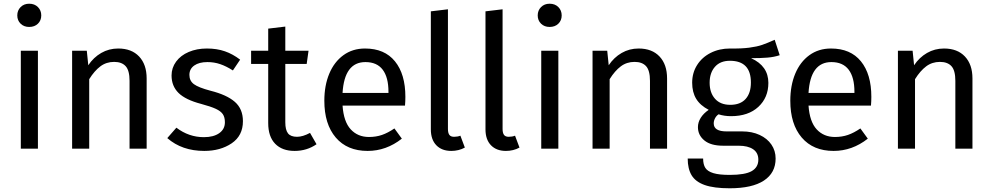

<svg xmlns="http://www.w3.org/2000/svg" viewBox="-20 -800 5338 1033"><path d="M184 0H92V-527H184ZM202 -717Q202 -690 184 -672.5Q166 -655 137 -655Q109 -655 91 -672.5Q73 -690 73 -717Q73 -744 91 -762Q109 -780 137 -780Q166 -780 184 -762Q202 -744 202 -717Z M769 -378V0H677V-365Q677 -421 656 -444Q635 -467 594 -467Q552 -467 520 -443Q488 -419 460 -374V0H368V-527H447L455 -449Q483 -491 524.5 -515Q566 -539 616 -539Q688 -539 728.5 -496Q769 -453 769 -378Z M1272 -479 1233 -421Q1197 -444 1164.5 -455Q1132 -466 1096 -466Q1051 -466 1025 -447.5Q999 -429 999 -397Q999 -365 1023.5 -347Q1048 -329 1112 -312Q1200 -290 1243.5 -252Q1287 -214 1287 -148Q1287 -70 1226.5 -29Q1166 12 1079 12Q959 12 880 -57L929 -113Q996 -62 1077 -62Q1129 -62 1159.5 -83.5Q1190 -105 1190 -142Q1190 -169 1179 -185.5Q1168 -202 1141 -214.5Q1114 -227 1062 -241Q978 -263 940.5 -300Q903 -337 903 -394Q903 -435 927.5 -468.5Q952 -502 995.5 -520.5Q1039 -539 1093 -539Q1147 -539 1190 -524Q1233 -509 1272 -479Z M1683 -24Q1631 12 1565 12Q1498 12 1460.5 -26.5Q1423 -65 1423 -138V-456H1331V-527H1423V-646L1515 -657V-527H1640L1630 -456H1515V-142Q1515 -101 1529.5 -82.5Q1544 -64 1578 -64Q1609 -64 1648 -85Z M2159 -232H1823Q1829 -145 1867 -104Q1905 -63 1965 -63Q2003 -63 2035 -74Q2067 -85 2102 -109L2142 -54Q2058 12 1958 12Q1848 12 1786.5 -60Q1725 -132 1725 -258Q1725 -340 1751.5 -403.5Q1778 -467 1827.5 -503Q1877 -539 1944 -539Q2049 -539 2105 -470Q2161 -401 2161 -279Q2161 -256 2159 -232ZM2070 -306Q2070 -384 2039 -425Q2008 -466 1946 -466Q1833 -466 1823 -300H2070Z M2298 -104V-739L2390 -750V-106Q2390 -85 2397.5 -74.5Q2405 -64 2423 -64Q2442 -64 2457 -70L2481 -6Q2448 12 2408 12Q2357 12 2327.5 -18.5Q2298 -49 2298 -104Z M2592 -104V-739L2684 -750V-106Q2684 -85 2691.5 -74.5Q2699 -64 2717 -64Q2736 -64 2751 -70L2775 -6Q2742 12 2702 12Q2651 12 2621.5 -18.5Q2592 -49 2592 -104Z M2984 0H2892V-527H2984ZM3002 -717Q3002 -690 2984 -672.5Q2966 -655 2937 -655Q2909 -655 2891 -672.5Q2873 -690 2873 -717Q2873 -744 2891 -762Q2909 -780 2937 -780Q2966 -780 2984 -762Q3002 -744 3002 -717Z M3569 -378V0H3477V-365Q3477 -421 3456 -444Q3435 -467 3394 -467Q3352 -467 3320 -443Q3288 -419 3260 -374V0H3168V-527H3247L3255 -449Q3283 -491 3324.5 -515Q3366 -539 3416 -539Q3488 -539 3528.5 -496Q3569 -453 3569 -378Z M4175 -503Q4145 -493 4109 -490Q4073 -487 4021 -487Q4114 -445 4114 -354Q4114 -275 4060 -225Q4006 -175 3913 -175Q3877 -175 3846 -185Q3834 -177 3827 -163.5Q3820 -150 3820 -136Q3820 -93 3889 -93H3973Q4026 -93 4067 -74Q4108 -55 4130.5 -22Q4153 11 4153 53Q4153 130 4090 171.5Q4027 213 3906 213Q3821 213 3771.5 195.5Q3722 178 3701 143Q3680 108 3680 53H3763Q3763 85 3775 103.5Q3787 122 3818 131.5Q3849 141 3906 141Q3989 141 4024.5 120.5Q4060 100 4060 59Q4060 22 4032 3Q4004 -16 3954 -16H3871Q3804 -16 3769.5 -44.5Q3735 -73 3735 -116Q3735 -142 3750 -166Q3765 -190 3793 -209Q3747 -233 3725.5 -268.5Q3704 -304 3704 -355Q3704 -408 3730.5 -450Q3757 -492 3803.5 -515.5Q3850 -539 3907 -539Q3969 -538 4011 -543.5Q4053 -549 4080.5 -558.5Q4108 -568 4148 -586ZM3798 -355Q3798 -301 3827 -268.5Q3856 -236 3909 -236Q3963 -236 3991.5 -267.5Q4020 -299 4020 -356Q4020 -473 3907 -473Q3855 -473 3826.5 -440.5Q3798 -408 3798 -355Z M4666 -232H4330Q4336 -145 4374 -104Q4412 -63 4472 -63Q4510 -63 4542 -74Q4574 -85 4609 -109L4649 -54Q4565 12 4465 12Q4355 12 4293.5 -60Q4232 -132 4232 -258Q4232 -340 4258.5 -403.5Q4285 -467 4334.5 -503Q4384 -539 4451 -539Q4556 -539 4612 -470Q4668 -401 4668 -279Q4668 -256 4666 -232ZM4577 -306Q4577 -384 4546 -425Q4515 -466 4453 -466Q4340 -466 4330 -300H4577Z M5212 -378V0H5120V-365Q5120 -421 5099 -444Q5078 -467 5037 -467Q4995 -467 4963 -443Q4931 -419 4903 -374V0H4811V-527H4890L4898 -449Q4926 -491 4967.5 -515Q5009 -539 5059 -539Q5131 -539 5171.5 -496Q5212 -453 5212 -378Z"/></svg>

Font: FiraGOUPP
Style: Medium
Weight: 400
Designer: bBox Type
Foundry: bBox Type GmbH
Version: Version 1.001